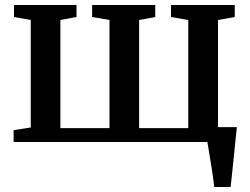

<svg xmlns="http://www.w3.org/2000/svg" viewBox="-20 -568 1002 768"><path d="M836.5 180Q835 161 831.5 136.5Q828 112 823.8 86.5Q819.5 61 815.8 38.2Q812 15.5 809.5 -0.5L769 -59.5H927.5Q925.5 -41 923 -16.8Q920.5 7.5 917.8 34.5Q915 61.5 912.2 88.2Q909.5 115 907 138.8Q904.5 162.5 902.5 180ZM34.5 0V-47.5L103 -58V-488L36 -500V-548H286V-500L221.5 -488V-55.5H418V-488L348.5 -500V-548H601V-500L536.5 -488V-55.5H733V-488L664 -500V-548H919V-500L852 -488V-58L920.5 -47.5V0Z"/></svg>

Font: Merriweather 36pt SemiBold
Style: Regular
Weight: 600
Version: Version 2.100